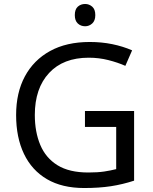

<svg xmlns="http://www.w3.org/2000/svg" viewBox="-20 -935 768 965"><path d="M407 -377H654V-27Q596 -8 537 1Q478 10 403 10Q292 10 216 -34.5Q140 -79 100.5 -161.5Q61 -244 61 -357Q61 -469 105 -551Q149 -633 231.5 -678.5Q314 -724 431 -724Q491 -724 544.5 -713Q598 -702 644 -682L610 -604Q572 -621 524.5 -633Q477 -645 426 -645Q298 -645 226.5 -568Q155 -491 155 -357Q155 -272 182.5 -206.5Q210 -141 269 -104.5Q328 -68 424 -68Q471 -68 504 -73Q537 -78 564 -85V-297H407ZM408 -915Q428 -915 443.5 -901.5Q459 -888 459 -859Q459 -831 443.5 -817Q428 -803 408 -803Q386 -803 371 -817Q356 -831 356 -859Q356 -888 371 -901.5Q386 -915 408 -915Z"/></svg>

Font: Noto Sans IKEA
Style: Regular
Weight: 400
Designer: Monotype Design Team
Foundry: Monotype Imaging Inc.
Version: Version 2.001